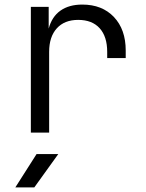

<svg xmlns="http://www.w3.org/2000/svg" viewBox="-20 -580 640 840"><path d="M530 -359V-326H449V-353Q449 -420 416 -456.5Q383 -493 322 -493Q262 -493 228.5 -456Q195 -419 195 -353V0H115V-550H193V-455Q207 -507 244.5 -533.5Q282 -560 340 -560Q427 -560 478.5 -505.5Q530 -451 530 -359ZM130 240H47L140 94H235Z"/></svg>

Font: JetBrains Mono Semi Light
Style: Regular
Weight: 350
Monospace: yes
Designer: Philipp Nurullin, Konstantin Bulenkov
Foundry: JetBrains
Version: 2.002